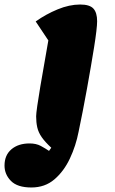

<svg xmlns="http://www.w3.org/2000/svg" viewBox="-93 -620 510 850"><path d="M46 210Q-16 210 -44.5 181Q-73 152 -73 113Q-73 67 -42.5 41Q-12 15 38 15Q67 15 87.5 26Q108 37 124 48L134 34Q106 8 91.5 -13Q77 -34 72 -56Q67 -78 67 -105Q67 -116 72 -151.5Q77 -187 85.5 -237Q94 -287 103.5 -340.5Q113 -394 121 -441L65 -525Q110 -557 162 -578.5Q214 -600 262 -600Q304 -600 320.5 -582Q337 -564 337 -526Q337 -511 333.5 -481Q330 -451 323.5 -410.5Q317 -370 309 -323.5Q301 -277 292 -227Q283 -177 273.5 -128.5Q264 -80 255 -37Q243 25 216.5 81.5Q190 138 148 174Q106 210 46 210Z"/></svg>

Font: Lemonada
Style: Regular
Weight: 400
Designer: Mohamed Gaber (Arabic), Eduardo Tunni (Latin)
Foundry: Kief Type Foundry
Version: Version 4.005